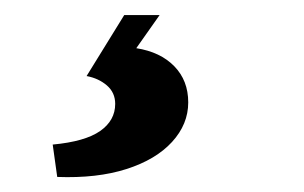

<svg xmlns="http://www.w3.org/2000/svg" viewBox="-20 -35 404 255"><path d="M192 -15 161 29Q193 34 211.5 53Q230 72 230 101Q230 130 208.5 153.5Q187 177 148 189.5Q109 202 56 200L50 157Q93 153 113 139Q133 125 133 103Q133 88 122 78.5Q111 69 95 66L145 -15Z"/></svg>

Font: Yrsa
Style: Bold Italic
Weight: 700
Italic angle: -7.10001°
Version: Version 2.004